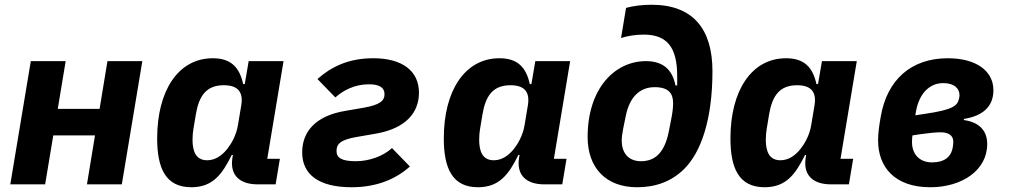

<svg xmlns="http://www.w3.org/2000/svg" viewBox="-20 -772 4241 804"><path d="M23.1 0H169L203.1 -204.9H377.8L344.1 0H490.1L576 -516H430L397 -316.1H221.9L255 -516H109Z M781.2 12.1C872.2 12.1 911.2 -44 950.3 -122.9H955.3L953.1 -110.1C942.1 -38 984 0 1059.3 0H1134.2L1152 -106.9H1099.1L1167.3 -516H1021.3L1005 -420.1H998.2C983.3 -487.9 949.2 -528.1 871.1 -528.1C726.2 -528.1 638.1 -392 638.1 -192.8C638.1 -67.8 673.3 12.1 781.2 12.1ZM786.2 -187.1C786.2 -204.9 788 -220.9 790.1 -233L800.1 -293C813.2 -371.1 844.1 -415.1 917.3 -415.1C979 -415.1 999.3 -383.9 990.1 -329.9L976.2 -247.2C969.1 -203.8 947.1 -168 932.2 -149.1C909.1 -120 881 -100.9 847.3 -100.9C800.1 -100.9 786.2 -138.8 786.2 -187.1Z M1452.4 12.1C1560.4 12.1 1640.3 -24.1 1696.4 -74.9L1621.4 -152C1585.2 -117.9 1525.2 -96.9 1470.2 -96.9C1410.2 -96.9 1389.2 -111.2 1389.2 -139.9C1389.2 -168 1404.1 -187.1 1476.2 -198.9L1552.2 -212C1680.4 -234 1734.4 -301.1 1734.4 -383.9C1734.4 -475.9 1663.4 -528.1 1543.3 -528.1C1437.1 -528.1 1366.1 -491.1 1309.3 -441.1L1384.2 -364C1418.3 -394.2 1465.2 -419 1525.2 -419C1567.1 -419 1590.2 -405.9 1590.2 -377.8C1590.2 -350.1 1571.4 -333.1 1503.2 -321L1427.2 -307.9C1299.4 -286.9 1245.4 -219.1 1245.4 -133.9C1245.4 -40.1 1316.4 12.1 1452.4 12.1Z M1981.5 12.1C2072.4 12.1 2111.5 -44 2150.6 -122.9H2155.5L2153.4 -110.1C2142.4 -38 2184.3 0 2259.6 0H2334.5L2352.3 -106.9H2299.4L2367.5 -516H2221.6L2205.3 -420.1H2198.5C2183.6 -487.9 2149.5 -528.1 2071.4 -528.1C1926.5 -528.1 1838.4 -392 1838.4 -192.8C1838.4 -67.8 1873.6 12.1 1981.5 12.1ZM1986.5 -187.1C1986.5 -204.9 1988.3 -220.9 1990.4 -233L2000.4 -293C2013.5 -371.1 2044.4 -415.1 2117.5 -415.1C2179.3 -415.1 2199.6 -383.9 2190.3 -329.9L2176.5 -247.2C2169.4 -203.8 2147.4 -168 2132.5 -149.1C2109.4 -120 2081.3 -100.9 2047.6 -100.9C2000.4 -100.9 1986.5 -138.8 1986.5 -187.1Z M2647.7 12.1C2723.7 12.1 2791.5 -11 2845.5 -65C2915.5 -134.9 2963.4 -271 2963.4 -474.1C2963.4 -649.9 2882.5 -752.1 2708.5 -752.1C2668.7 -752.1 2631.4 -747.2 2601.6 -739L2580.6 -612.9C2606.5 -621.1 2639.6 -627.1 2675.4 -627.1C2773.4 -627.1 2815.7 -573.9 2815.7 -453.8V-414.1H2808.6C2795.5 -480.8 2756.4 -516 2684.7 -516C2554.7 -516 2440.7 -402 2440.7 -198.2C2440.7 -70 2516.7 12.1 2647.7 12.1ZM2583.5 -183.9C2583.5 -198.2 2585.6 -210.9 2589.5 -233L2600.5 -286.9C2616.5 -366.1 2659.4 -407 2721.6 -407C2780.5 -407 2798.7 -380 2798.7 -339.8C2798.7 -320 2795.5 -296.2 2790.5 -272L2780.5 -220.9C2763.5 -134.9 2724.4 -96.9 2664.4 -96.9C2615.4 -96.9 2583.5 -127.1 2583.5 -183.9Z M3181.8 12.1C3272.7 12.1 3311.8 -44 3350.9 -122.9H3355.8L3353.7 -110.1C3342.7 -38 3384.6 0 3459.9 0H3534.8L3552.6 -106.9H3499.6L3567.8 -516H3421.9L3405.5 -420.1H3398.8C3383.9 -487.9 3349.8 -528.1 3271.7 -528.1C3126.8 -528.1 3038.7 -392 3038.7 -192.8C3038.7 -67.8 3073.9 12.1 3181.8 12.1ZM3186.8 -187.1C3186.8 -204.9 3188.6 -220.9 3190.7 -233L3200.6 -293C3213.8 -371.1 3244.7 -415.1 3317.8 -415.1C3379.6 -415.1 3399.9 -383.9 3390.6 -329.9L3376.8 -247.2C3369.7 -203.8 3347.7 -168 3332.7 -149.1C3309.7 -120 3281.6 -100.9 3247.9 -100.9C3200.6 -100.9 3186.8 -138.8 3186.8 -187.1Z M3875.7 12.1C4006.7 12.1 4114 -57.9 4114 -169C4114 -226.9 4077.8 -261 4016 -269.2L4016.7 -274.1C4092.7 -285.9 4139.9 -323.9 4139.9 -394.2C4139.9 -475.1 4067.8 -528.1 3948.9 -528.1C3793.7 -528.1 3693.9 -436.1 3668 -283C3660.9 -244 3657 -212 3657 -183.9C3657 -72.1 3726.9 12.1 3875.7 12.1ZM3799 -176.8C3799 -187.1 3799.7 -197.1 3800.8 -204.9L3832.7 -209.9C3869 -214.8 3897 -218 3918.7 -218C3951.7 -218 3971.9 -204.9 3971.9 -179C3971.9 -169 3970.9 -161.9 3969.8 -155.9C3962.7 -112.9 3932.9 -92 3882.8 -92C3829.9 -92 3799 -127.1 3799 -176.8ZM3812.9 -289.1 3815.7 -306.1C3829.9 -383.9 3875 -424 3929.7 -424C3978 -424 3997.9 -399.9 3997.9 -373.9C3997.9 -367.9 3996.8 -361.9 3995.7 -358C3989 -328.8 3969.8 -312.1 3851.9 -295.1Z"/></svg>

Font: Margiela Mono Italic Bold It
Style: Regular
Weight: 700
Designer: Mike Abbink, Paul van der Laan, Pieter van Rosmalen
Foundry: Bold Monday
Version: Version 2.003 2021